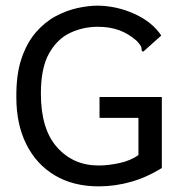

<svg xmlns="http://www.w3.org/2000/svg" viewBox="-20 -651 640 681"><path d="M330 10Q240 10 174.5 -29Q109 -68 73.5 -139Q38 -210 38 -305Q37 -386 56 -442.5Q75 -499 107 -536Q139 -573 177.5 -593.5Q216 -614 255 -622.5Q294 -631 327 -631Q395 -630 457.5 -601.5Q520 -573 552 -525L495 -474L487 -467L482 -473Q483 -481 479.5 -487.5Q476 -494 465 -506Q437 -531 403.5 -543.5Q370 -556 327 -556Q275 -556 229 -534.5Q183 -513 154 -461.5Q125 -410 125 -319Q125 -193 182.5 -128.5Q240 -64 330 -64Q363 -64 403 -72.5Q443 -81 471 -101V-233H333V-307H554V-55Q501 -22 444.5 -6Q388 10 330 10Z"/></svg>

Font: Inconsolata Expanded Medium
Style: Regular
Weight: 500
Width: 7
Monospace: yes
Designer: Raph Levien, Cyreal, Brenton Simpson
Foundry: Raph Levien, Cyreal, Google
Version: Version 3.001; ttfautohint (v1.8.2.53-6de2)